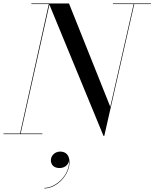

<svg xmlns="http://www.w3.org/2000/svg" viewBox="-55 -770 886 1102"><path d="M-35 -3.5V0H188V-3.5H63.5L228.5 -743.5L539 10H543.5L715.5 -746.5H811.5V-750H593V-746.5H712L578 -157L341 -750H125V-746.5H225L60 -3.5ZM237 149.5C237 174 252.5 194.5 287 194.5C314 194.5 336 178 341 154.5C346 230.5 268.5 308.5 199.5 308.5V311.5C271.5 311.5 344 233.5 344 161.5C344 119.5 322 100 290.5 100C260 100 237 123.5 237 149.5Z"/></svg>

Font: Bodoni* 48pt
Style: Italic
Weight: 400
Italic angle: -13°
Version: Version 2.3